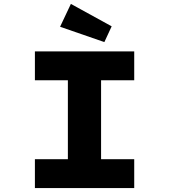

<svg xmlns="http://www.w3.org/2000/svg" viewBox="-20 -963 866 983"><path d="M158.7 0V-148.1H327.5V-551.9H158.7V-700H667.2V-551.9H497.5V-148.1H667.2V0ZM514.3 -747.5 287.6 -826 342.9 -943 551.7 -828.2Z"/></svg>

Font: Lexend Peta
Style: Regular
Weight: 400
Designer: Bonnie Shaver-Troup, Thomas Jockin
Foundry: Lexend
Version: Version 1.007